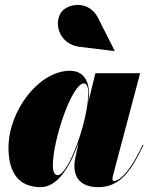

<svg xmlns="http://www.w3.org/2000/svg" viewBox="-20 -762 612 792"><path d="M307 -569 451 -551.5 452.5 -553.5 384.5 -688C347.5 -762 259 -749.5 232 -710.5C199.5 -662.5 227.5 -579 307 -569ZM347 -375C347 -428.5 324.5 -470 268.5 -470C140.5 -470 15 -305.5 15 -152.5C15 -55 53 10 148 10C220 10 271.5 -80.5 304.5 -174.5L290.5 -110C289 -103 287 -92.5 287 -76.5C287 -25.5 316.5 10 385.5 10C476 10 521.5 -58 572 -164L568.5 -165C504 -25.5 459 -15 450.5 -15C446.5 -15 444 -18 444 -23C444 -27.5 444.5 -32 446 -37.5L558 -460H373.5L344.5 -342C346.5 -356 347 -367.5 347 -375ZM344 -378.5C344 -263.5 262 -39.5 218 -39.5C203 -39.5 198 -57 198 -79.5C198 -184.5 276.5 -418 326.5 -418C336.5 -418 344 -405.5 344 -378.5Z"/></svg>

Font: Bodoni* 48pt Fatface
Style: Italic
Weight: 900
Italic angle: -13°
Version: Version 2.3